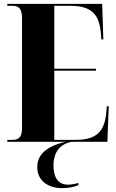

<svg xmlns="http://www.w3.org/2000/svg" viewBox="-20 -734 603 994"><path d="M18 0H320C201 28 173 80 173 131C173 200 226 240 303 240C332 240 367 234 386 224V213C366 219 347 222 332 222C284 222 257 188 257 124C257 51 292 12 350 0H536L543 -184H533L530 -151C521 -49 476 -10 370 -10H261V-368H477V-378H261V-704H342C449 -704 493 -665 502 -564L505 -530H515L509 -714H18V-704H43C72 -704 94 -696 94 -639V-70C94 -17 71 -10 43 -10H18Z"/></svg>

Font: Noto Serif Display ExtraCondensed Black
Style: Regular
Weight: 900
Width: 2
Designer: Monotype Design Team
Foundry: Monotype Imaging Inc.
Version: Version 2.009